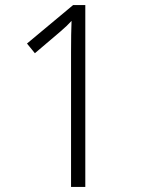

<svg xmlns="http://www.w3.org/2000/svg" viewBox="-20 -734 554 754"><path d="M315 0H259V-529Q259 -603 261 -652Q245 -634 217 -610L117 -525L86 -563L267 -714H315Z"/></svg>

Font: Noto Sans Tamil SemiCondensed Light
Style: Regular
Weight: 300
Width: 4
Designer: Jelle Bosma - Monotype Design Team
Foundry: Monotype Imaging Inc.
Version: Version 2.004; ttfautohint (v1.8.4.7-5d5b)